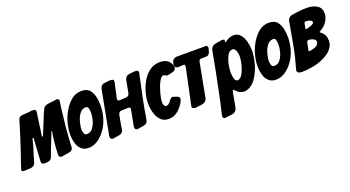

<svg xmlns="http://www.w3.org/2000/svg" viewBox="-114 -1186 3613 1983"><g transform="rotate(-20 1692.0 -194.0)"><path d="M-31 0Q-58 0 -61 -16V-20Q-58 -28 -43 -73Q-28 -118 1 -202Q27 -280 52 -357.5Q77 -435 100 -516Q110 -546 147 -549Q197 -550 248 -558H252H261Q281 -558 288 -552Q295 -545 295 -531V-527L289 -486Q287 -472 285 -458Q283 -444 281 -429Q277 -401 272 -362Q267 -323 259 -272L263 -267L271 -272L336 -431Q344 -454 355 -479Q366 -504 380 -533Q395 -561 433 -567L447 -569Q473 -571 492 -574Q511 -577 524 -579L527 -580H533Q554 -578 557 -560V-554L543 -452Q532 -365 523 -267.5Q514 -170 509 -60V-56Q503 -28 468 -20L384 -6H378Q351 -8 351 -36Q353 -100 359 -163Q365 -226 376 -289L369 -287Q358 -258 345.5 -226Q333 -194 319 -159Q296 -104 273 -37Q270 -34 271 -34Q260 -7 223 -2L192 -1Q172 -1 165 -8Q157 -16 157 -32L173 -287L168 -289L160 -284Q158 -272 153 -256Q146 -229 138 -199Q130 -169 119 -137L90 -41Q90 -38 89 -37Q77 -9 42 -4L-31 0Z M674 5Q622 5 593 -25Q563 -53 551 -99Q539 -143 539 -186Q539 -262 565 -342Q582 -395 615 -448Q646 -499 694 -538Q741 -574 801 -574Q859 -574 889 -542Q917 -509 928 -462Q938 -416 938 -368Q938 -299 919 -233Q899 -163 860 -110Q828 -65 780 -30Q730 5 674 5ZM705 -135Q746 -135 771 -169Q796 -201 808 -247Q820 -291 820 -325Q820 -373 807 -392Q801 -400 787 -400Q745 -400 719 -364Q692 -328 680 -280Q667 -234 667 -196Q667 -179 675 -157Q682 -135 705 -135Z M1123 -242Q1094 -240 1087 -210Q1079 -170 1072.5 -133Q1066 -96 1061 -61Q1055 -17 1012 -10L943 1H939Q917 -1 913 -23V-30L914 -35V-39L1006 -523Q1017 -566 1058 -570L1119 -576Q1134 -576 1146 -572Q1154 -569 1155.5 -562.5Q1157 -556 1157 -548L1156 -540Q1156 -539 1155.5 -538Q1155 -537 1155 -536Q1148 -505 1139.5 -465Q1131 -425 1120 -376Q1115 -346 1144 -348L1215 -353Q1244 -355 1251 -385L1277 -523Q1288 -566 1329 -570L1390 -576Q1405 -576 1417 -572Q1425 -569 1426.5 -562.5Q1428 -556 1428 -548L1427 -540Q1427 -539 1426.5 -538Q1426 -537 1426 -536Q1400 -419 1376 -302Q1352 -185 1333 -67Q1327 -23 1284 -16L1215 -5H1211Q1189 -7 1186 -29Q1185 -31 1185 -36L1186 -41V-45L1219 -217Q1222 -231 1215.5 -238.5Q1209 -246 1195 -245Z M1554 7Q1497 7 1465 -29Q1433 -63 1419 -116Q1411 -142 1408 -166.5Q1405 -191 1405 -214Q1405 -242 1409 -271.5Q1413 -301 1422 -333Q1439 -397 1471 -451Q1502 -506 1552 -542Q1601 -577 1664 -577Q1768 -577 1791 -485Q1792 -482 1792 -477Q1790 -443 1755 -434Q1697 -420 1697 -420Q1685 -420 1668 -431L1655 -436Q1628 -436 1602 -385Q1589 -359 1579 -331.5Q1569 -304 1561 -273Q1545 -213 1545 -182V-175L1546 -160Q1548 -149 1556 -139Q1564 -128 1577 -128Q1602 -128 1628 -166Q1644 -191 1663 -194Q1669 -194 1671 -193L1677 -191Q1680 -191 1681 -190L1715 -178Q1726 -174 1731 -168Q1737 -162 1737 -149Q1737 -140 1732 -128Q1707 -74 1660 -33Q1614 7 1554 7Z M1898 -425Q1901 -440 1900.5 -451Q1900 -462 1895 -464Q1891 -466 1885 -466L1825 -463Q1809 -464 1799 -474Q1792 -483 1790 -495V-501L1794 -523Q1801 -561 1843 -570H2154Q2158 -571 2164 -571Q2187 -571 2189 -547V-543L2188 -539Q2188 -535 2187 -533L2180 -507Q2168 -465 2130 -465H2078Q2060 -465 2054 -444L1983 -70Q1974 -22 1922 -16L1852 -7H1848Q1832 -8 1822.5 -15.5Q1813 -23 1816 -38Z M2105 196Q2080 195 2079 170Q2079 163 2112 26L2176 -287L2217 -507Q2227 -550 2269 -559L2341 -571Q2346 -573 2351 -571L2361 -570Q2363 -570 2367 -568Q2372 -565 2372 -556V-552L2371 -547L2370 -541L2373 -536L2381 -540Q2422 -572 2462 -576L2471 -577H2475Q2523 -577 2550 -542Q2578 -508 2590 -458Q2602 -409 2602 -366Q2602 -305 2580 -221Q2569 -178 2551 -140.5Q2533 -103 2510 -70Q2463 -5 2395 7H2389H2381Q2332 7 2296 -36Q2288 -47 2280 -47Q2273 -47 2270 -31L2239 133Q2229 180 2179 187L2156 189L2111 196H2105ZM2364 -125Q2395 -133 2415 -172Q2426 -192 2434.5 -215.5Q2443 -239 2450 -265Q2462 -316 2462 -348Q2462 -356 2461 -366.5Q2460 -377 2458 -388Q2446 -444 2415 -444Q2382 -444 2361 -409Q2322 -343 2316 -231V-229L2319 -192Q2320 -168 2330 -146Q2339 -126 2359 -125H2364Z M2734 5Q2682 5 2653 -25Q2623 -53 2611 -99Q2599 -143 2599 -186Q2599 -262 2625 -342Q2642 -395 2675 -448Q2706 -499 2754 -538Q2801 -574 2861 -574Q2919 -574 2949 -542Q2977 -509 2988 -462Q2998 -416 2998 -368Q2998 -299 2979 -233Q2959 -163 2920 -110Q2888 -65 2840 -30Q2790 5 2734 5ZM2765 -135Q2806 -135 2831 -169Q2856 -201 2868 -247Q2880 -291 2880 -325Q2880 -373 2867 -392Q2861 -400 2847 -400Q2805 -400 2779 -364Q2752 -328 2740 -280Q2727 -234 2727 -196Q2727 -179 2735 -157Q2742 -135 2765 -135Z M3022 21H3010Q2963 21 2960 -9Q2960 -13 2961 -15L2962 -21Q2962 -24 2963 -25Q2981 -87 2996 -148.5Q3011 -210 3022 -273Q3033 -336 3044.5 -398Q3056 -460 3067 -523Q3072 -541 3085 -553Q3099 -565 3117 -568L3178 -577Q3206 -581 3233 -582.5Q3260 -584 3286 -584Q3364 -584 3413 -541Q3438 -517 3438 -469Q3438 -423 3410 -380Q3383 -339 3334 -312Q3325 -308 3325 -303Q3325 -297 3337 -289Q3383 -255 3383 -188Q3383 -90 3251 -28Q3190 0 3129 10Q3063 21 3022 21ZM3159 -155H3161Q3263 -169 3263 -220Q3263 -239 3247 -249Q3233 -258 3214 -263L3191 -266H3187Q3170 -264 3167 -249L3150 -169Q3149 -167 3149 -163L3150 -160Q3150 -157 3153 -155H3154Q3156 -153 3159 -155ZM3208 -380Q3217 -382 3241 -389Q3293 -404 3293 -423Q3293 -437 3280 -444Q3273 -448 3266 -450Q3259 -452 3252 -454L3231 -457H3229Q3210 -457 3208 -442L3197 -387Q3196 -383 3200 -381Q3202 -380 3208 -380Z"/></g></svg>

Font: Bangerz
Style: Bold
Weight: 700
Designer: vernon adams
Foundry: Vernon Adams
Version: Version 2.10;February 7, 2025;FontCreator 13.0.0.2683 64-bit